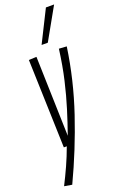

<svg xmlns="http://www.w3.org/2000/svg" viewBox="-203 -837 681 1102"><g transform="rotate(-20 137.5 -286.0)"><path d="M228 -542 275 -539Q247 -344 183 -154Q119 36 33 218L-14 210Q12 159 35.5 107Q59 55 79 0H61L44 -540L91 -542L105 -55Q130 -126 153 -200Q176 -274 195.5 -358Q215 -442 228 -542ZM142 -596 239 -790H289L180 -596Z"/></g></svg>

Font: Georama ExtraCondensed Light
Style: Italic
Weight: 300
Width: 2
Italic angle: -9°
Designer: Jean-Baptiste Levee
Foundry: Production Type
Version: Version 1.000